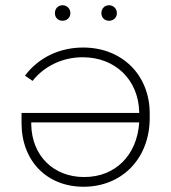

<svg xmlns="http://www.w3.org/2000/svg" viewBox="-20 -706 652 731"><path d="M395 -627C412 -627 425 -639 425 -656C425 -673 412 -686 395 -686C378 -686 366 -673 366 -656C366 -639 378 -627 395 -627ZM218 -627C235 -627 248 -639 248 -656C248 -673 235 -686 218 -686C201 -686 189 -673 189 -656C189 -639 201 -627 218 -627ZM297 -525H296C208 -525 128 -488 75 -418L104 -398C147 -453 217 -488 294 -488H295C419 -488 507 -402 510 -280V-276H62V-237C62 -94 158 5 298 5C445 5 550 -103 550 -257V-274C550 -420 445 -525 297 -525ZM510 -240C502 -115 419 -32 301 -32H300C183 -32 101 -114 99 -232V-240Z"/></svg>

Font: Fixel Display ExtraLight
Style: Regular
Weight: 200
Designer: AlfaBravo + MacPaw
Foundry: Kyrylo Tkachov, Marchela Mozhyna, Serhii Makarenko, Maria Weinstein, Zakhar Kryvoshyya
Version: Version 1.211